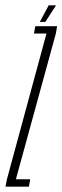

<svg xmlns="http://www.w3.org/2000/svg" viewBox="-64 -698 233 718"><path d="M-43.5 0H44L49 -27.5H-4.5L-3.5 -31.5L145 -573L149.5 -600H68L63 -572.5H110.5L109.5 -571.5L-38 -28ZM85 -616H105.5L145.5 -678H118Z"/></svg>

Font: Anybody UltraCondensed ExtraLight
Style: Italic
Weight: 250
Width: 1
Italic angle: -10°
Version: Version 1.113;gftools[0.9.25]